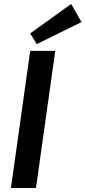

<svg xmlns="http://www.w3.org/2000/svg" viewBox="-20 -946 430 966"><path d="M338 -926 132 -778 165 -724 390 -835ZM258 -690H132L35 0H161Z"/></svg>

Font: Exo 2 Semi Bold
Style: Italic
Weight: 600
Italic angle: -8°
Designer: Natanael Gama
Version: Version 1.001;PS 001.001;hotconv 1.0.88;makeotf.lib2.5.64775